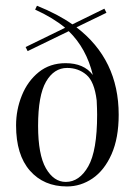

<svg xmlns="http://www.w3.org/2000/svg" viewBox="-20 -651 487 682"><path d="M401.6 -243.5Q401.6 -160.5 376.2 -103.2Q350.8 -46 308.9 -17.3Q266.9 11.3 217.7 11.3Q135.5 11.3 86.3 -44.8Q37.1 -100.8 37.1 -205.6Q37.1 -261.3 57.7 -312.1Q78.2 -362.9 117.7 -394.8Q157.3 -426.6 212.9 -426.6Q278.2 -426.6 309.7 -384.7Q287.1 -479 224.2 -540.3L78.2 -469.4L71 -483.9L211.3 -552.4Q168.5 -587.9 104.8 -616.9L111.3 -630.6Q185.5 -600.8 237.1 -564.5L350.8 -620.2L358.1 -605.6L251.6 -554Q401.6 -439.5 401.6 -243.5ZM325 -243.5Q325 -262.1 323.4 -294.4Q315.3 -361.3 286.7 -385.5Q258.1 -409.7 218.5 -409.7Q171.8 -409.7 143.5 -360.9Q115.3 -312.1 115.3 -204Q115.3 -101.6 143.1 -53.2Q171 -4.8 213.7 -4.8Q262.1 -4.8 293.5 -60.1Q325 -115.3 325 -243.5Z"/></svg>

Font: Playfair Display
Style: Regular
Weight: 400
Designer: Claus Eggers Sørensen
Foundry: Claus Eggers Sørensen
Version: Version 1.005; ttfautohint (v1.2) -l 10 -r 42 -G 200 -x 21 -